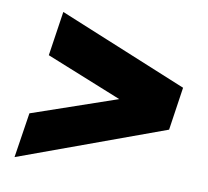

<svg xmlns="http://www.w3.org/2000/svg" viewBox="-65 -681 738 681"><g transform="rotate(10 304.0 -340.5)"><path d="M29 -72 54 -234 359 -339 86 -449 110 -609 575 -418 552 -263Z"/></g></svg>

Font: Public Sans Black
Style: Italic
Weight: 900
Italic angle: -8°
Designer: The Public Sans project authors (U.S. Web Design System). Libre Franklin designed by Pablo Impallari and Rodrigo Fuenzal
Version: Version 1.007; ttfautohint (v1.8.1) -l 8 -r 50 -G 200 -x 14 